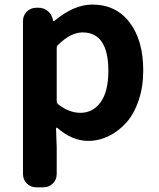

<svg xmlns="http://www.w3.org/2000/svg" viewBox="-20 -591 684 828"><path d="M136.7 216.8Q112.3 216.8 95.7 200.2Q79.1 183.6 79.1 159.2V-500Q79.1 -524.4 95.7 -541Q112.3 -557.6 136.7 -557.6H146.5Q168.9 -557.6 186.5 -543Q204.1 -528.3 208 -505.9L209 -502Q209 -500 210.9 -500Q212.9 -500 214.8 -501Q298.8 -571.3 377.9 -571.3Q480.5 -571.3 539.1 -494.1Q597.7 -417 597.7 -287.1Q597.7 -216.8 578.1 -158.7Q558.6 -100.6 525.4 -63Q492.2 -25.4 449.2 -4.4Q406.2 16.6 360.4 16.6Q291 16.6 226.6 -40Q224.6 -41 223.1 -40Q221.7 -39.1 221.7 -37.1L224.6 46.9V159.2Q224.6 183.6 208 200.2Q191.4 216.8 167 216.8ZM327.1 -104.5Q380.9 -104.5 414.1 -150.4Q447.3 -196.3 447.3 -285.2Q447.3 -451.2 335.9 -451.2Q285.2 -451.2 230.5 -397.5Q224.6 -392.6 224.6 -385.7V-154.3Q224.6 -146.5 230.5 -141.6Q277.3 -104.5 327.1 -104.5Z"/></svg>

Font: Gen Jyuu Gothic Bold
Style: Bold
Weight: 700
Designer: [Source Han Sans]
Ryoko NISHIZUKA  (kana & ideographs); Paul D. Hunt (Latin, Greek & Cyrillic); Wenlong ZHANG  (bopomofo
Version: Version 1.002.20150607